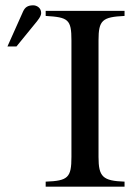

<svg xmlns="http://www.w3.org/2000/svg" viewBox="-20 -703 510 723"><path d="M8 -528H42L108 -609C124 -628 135 -642 135 -654C135 -674 118 -683 105 -683C84 -683 74 -675 67 -660ZM449 0V-19C367 -22 351 -37 351 -112V-551C351 -627 365 -639 449 -643V-662H152V-643C237 -638 249 -630 249 -551V-112C249 -34 236 -22 152 -19V0Z"/></svg>

Font: STIX Math
Style: Regular
Weight: 400
Designer: MicroPress Inc., with final additions and corrections provided by Coen Hoffman, Elsevier (retired)
Version: Version 1.1.0